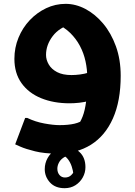

<svg xmlns="http://www.w3.org/2000/svg" viewBox="-20 -533 698 992"><path d="M274.4 260.7Q209.2 260.7 160.8 248.7Q112.3 236.7 85.3 224.7Q58.4 212.7 58.4 212.7L110 76.3H120.8Q163 96.6 209.3 105Q255.6 113.5 287.6 113.5Q332.4 113.5 364.4 106.2Q396.4 99 424.6 78.2L378.1 120.3Q394.9 99.6 406.9 69Q418.9 38.4 425 -9Q431.1 -56.4 431.1 -128.5Q431.1 -174 421.8 -216.4Q412.6 -258.8 392.8 -296Q373 -333.2 342.7 -362.8Q312.5 -392.5 270.2 -411.1L353.4 -409.8Q287 -392.1 252.4 -346.5Q217.8 -300.8 217.8 -249.1Q217.8 -224 231.9 -199.9Q245.9 -175.7 274.9 -160.5Q303.8 -145.2 349.4 -145.2Q369.8 -145.2 393.2 -148.2Q416.6 -151.1 439.1 -158.2L443 -12.3Q416.8 -5.2 390 -2.2Q363.3 0.7 339.2 0.7Q256.7 0.7 192.2 -25.8Q127.7 -52.2 91 -103.6Q54.4 -155 54.4 -228.9Q54.4 -286.8 75.6 -338.3Q96.8 -389.7 133.7 -428.8Q170.7 -467.8 218.3 -490.5Q265.9 -513.1 319.1 -513.1Q371.2 -513.1 421.6 -486.6Q471.9 -460 513.1 -411Q554.3 -361.9 579 -293.6Q603.6 -225.2 603.6 -141.3Q603.6 -11.3 563.5 78.7Q523.4 168.7 450 214.7Q376.5 260.7 274.4 260.7ZM324.5 225.1Q361.4 225.1 391.4 253.1Q421.4 281.1 421.4 330.7Q421.4 359.2 407.5 384Q393.6 408.8 369.5 424.1Q345.3 439.3 313.8 439.3Q265.2 439.3 238.2 409.7Q211.2 380 211.2 341.1Q211.2 309.9 226 283.6Q240.7 257.3 266.5 241.2Q292.3 225.1 324.5 225.1ZM344.6 270.1Q321.5 271.6 306.2 282.8Q290.8 293.9 283.6 309Q276.3 324 276.3 338.6Q276.3 358.2 287.3 371.2Q298.2 384.1 315.8 384.1Q335.7 384.1 348.2 371.6Q360.6 359.2 367.8 342.9Q374.9 326.6 377.6 314.9L374.5 354.7L358.5 401.7Q361.4 388.4 359.5 368.7Q357.6 349 350.7 327.8Q343.8 306.5 331.2 289.9Q318.5 273.3 299.6 266.2Z"/></svg>

Font: Kufam
Style: Regular
Weight: 400
Designer: Wael Morcos, Artur Schmal
Foundry: Original Type
Version: Version 1.301; ttfautohint (v1.8.3)